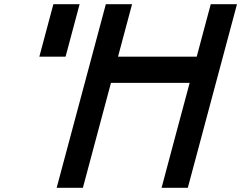

<svg xmlns="http://www.w3.org/2000/svg" viewBox="-20 -895 1149 915"><path d="M750 0H875Q914.1 -146 992.2 -437.5Q1070.3 -729 1109.4 -875H984.4Q973.1 -833.5 950.9 -750.2Q928.7 -667 917.5 -625H542.5Q553.7 -667 575.9 -750Q598.1 -833 609.4 -875H484.4Q445.3 -729 367.2 -437.5Q289.1 -146 250 0H375Q397 -83 441.9 -250Q486.8 -417 508.8 -500H883.8Q861.3 -417 816.7 -250Q772 -83 750 0ZM167.5 -625H292.5Q303.7 -667 325.9 -750Q348.1 -833 359.4 -875H234.4Q223.1 -833 200.9 -750Q178.7 -667 167.5 -625Z"/></svg>

Font: Faithful 32x
Style: Oblique
Weight: 400
Foundry: Faithful Resource Pack
Version: Version 1.0; January 27, 2023